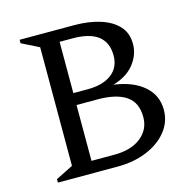

<svg xmlns="http://www.w3.org/2000/svg" viewBox="-99 -758 855 857"><g transform="rotate(-15 329.0 -330.0)"><path d="M65 0V-16L145 -56V-604L65 -644V-660H318Q384 -660 436.5 -643.5Q489 -627 519 -594.5Q549 -562 549 -512Q549 -461 515 -418.5Q481 -376 417 -358Q506 -346 556 -302.5Q606 -259 606 -192Q606 -137 571.5 -93.5Q537 -50 477 -25Q417 0 341 0ZM295 -605H235V-368H301Q372 -368 412 -398.5Q452 -429 452 -484Q452 -605 295 -605ZM333 -313H235V-55H340Q419 -55 464 -91Q509 -127 509 -184Q509 -252 463.5 -282.5Q418 -313 333 -313Z"/></g></svg>

Font: Spectral SC
Style: Regular
Weight: 400
Designer: Jean-Baptiste Levee
Foundry: Production Type
Version: Version 2.001